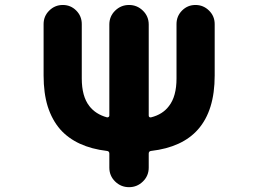

<svg xmlns="http://www.w3.org/2000/svg" viewBox="-20 -776 1040 776"><path d="M421.9 -98.6V-155.3Q421.9 -165 412.1 -166Q288.1 -180.7 223.6 -252.9Q190.4 -291 172.9 -345.7Q156.2 -399.4 156.2 -470.7V-678.7Q156.2 -710.9 179.2 -733.4Q202.1 -755.9 233.9 -755.9Q265.6 -755.9 288.1 -733.4Q310.5 -710.9 310.5 -678.7V-459Q310.5 -386.7 340.8 -347.7Q366.2 -314.5 412.1 -301.8Q416 -300.8 418.9 -303.2Q421.9 -305.7 421.9 -308.6V-676.8Q421.9 -710 445.3 -732.9Q468.8 -755.9 501.5 -755.9Q534.2 -755.9 557.6 -732.9Q581.1 -710 581.1 -676.8V-308.6Q581.1 -304.7 584 -302.7Q586.9 -300.8 590.8 -301.8Q637.7 -313.5 663.1 -347.7Q693.4 -386.7 693.4 -459V-678.7Q693.4 -710.9 715.8 -733.4Q738.3 -755.9 770 -755.9Q801.8 -755.9 824.7 -733.4Q847.7 -710.9 847.7 -678.7V-470.7Q847.7 -329.1 780.3 -252.9Q716.8 -180.7 590.8 -166Q581.1 -165 581.1 -155.3V-98.6Q581.1 -65.4 557.6 -42.5Q534.2 -19.5 501.5 -19.5Q468.8 -19.5 445.3 -42.5Q421.9 -65.4 421.9 -98.6Z"/></svg>

Font: Rounded-X Mgen+ 1m bold
Style: Bold
Weight: 700
Designer: [Source Han Sans]
Ryoko NISHIZUKA  (kana & ideographs); Paul D. Hunt (Latin, Greek & Cyrillic); Wenlong ZHANG  (bopomofo
Version: Version 1.059.20150602